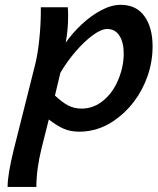

<svg xmlns="http://www.w3.org/2000/svg" viewBox="-20 -520 638 776"><path d="M255.4 -457.5Q255.4 -400.4 245.6 -347.7Q273.4 -387.2 310.8 -422.1Q348.1 -457 389.4 -478.8Q430.7 -500.5 467.8 -500.5Q530.8 -500.5 563.7 -454.6Q596.7 -408.7 596.7 -333Q596.7 -270.5 576.4 -212.6Q556.2 -154.8 520.8 -108.4Q485.4 -62 439.9 -31.7Q408.2 -9.8 372.8 1.2Q337.4 12.2 300.8 12.2Q264.6 12.2 237.3 0.2Q210 -11.7 177.2 -37.1L147.9 79.6Q127 164.1 127 235.4H10.7Q10.7 186 35.2 86.4L122.6 -261.2Q132.8 -302.2 138.9 -361.8Q145 -421.4 145 -472.2V-490.7H253.9Q255.4 -476.1 255.4 -457.5ZM309.6 -81.1Q359.9 -81.1 399.9 -115.7Q437.5 -147.5 458.7 -199.5Q480 -251.5 480 -303.2Q480 -349.1 462.6 -376Q445.3 -402.8 413.1 -402.8Q389.6 -402.8 355.7 -378.2Q321.8 -353.5 286.6 -313Q251.5 -272.5 224.1 -226.1L202.1 -133.8Q232.9 -105 256.8 -93Q280.8 -81.1 309.6 -81.1Z"/></svg>

Font: Lesson One Medium
Style: Italic
Weight: 500
Italic angle: -14°
Designer: But Ko, Victor Gaultney, Annie Olsen, Julie Remington, Don Collingsworth, Eric Hays, Becca Hirsbrunner
Version: Version 1.100